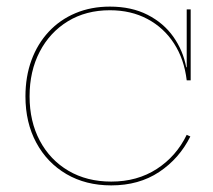

<svg xmlns="http://www.w3.org/2000/svg" viewBox="-20 -553 644 581"><path d="M316.5 8Q239.5 8 181 -26.2Q122.5 -60.5 89.8 -121.2Q57 -182 57 -261.5Q57 -321 75.2 -370.8Q93.5 -420.5 127.5 -457Q161.5 -493.5 208.5 -513.2Q255.5 -533 312.5 -533Q378 -533 426.5 -508.2Q475 -483.5 504.5 -441.8Q534 -400 543.5 -349.5H549L545 -310Q537.5 -373.5 506.8 -421.2Q476 -469 426.2 -495.5Q376.5 -522 312.5 -522Q240 -522 185.2 -488.5Q130.5 -455 100 -396.2Q69.5 -337.5 69.5 -261.5Q69.5 -185.5 100.5 -127.2Q131.5 -69 187.2 -36.2Q243 -3.5 316.5 -3.5Q395.5 -3.5 454.5 -41.8Q513.5 -80 545 -145L556 -140Q522.5 -73 461.5 -32.5Q400.5 8 316.5 8ZM545 -310V-524.5H557V-310Z"/></svg>

Font: Hepta Slab ExtraLight Thin
Style: Regular
Weight: 250
Version: Version 1.102